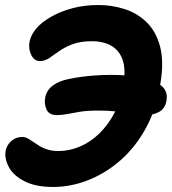

<svg xmlns="http://www.w3.org/2000/svg" viewBox="-20 -733 684 764"><path d="M191 11Q123 11 79 -11Q35 -33 16.5 -66Q-2 -99 2 -131Q6 -155 24.5 -171.5Q43 -188 68 -188Q80 -188 90 -182.5Q100 -177 112 -168.5Q124 -160 138 -151.5Q152 -143 170.5 -137.5Q189 -132 212 -132Q256 -132 298.5 -150Q341 -168 376.5 -203Q412 -238 437.5 -287.5Q463 -337 471 -400Q481 -457 468 -494.5Q455 -532 423.5 -550.5Q392 -569 345 -569Q300 -569 268.5 -557Q237 -545 215.5 -529.5Q194 -514 176 -502Q158 -490 139 -490Q116 -490 104 -515Q92 -540 98 -569Q102 -587 113.5 -605Q125 -623 144 -639Q162 -655 194 -672Q226 -689 271 -701Q316 -713 373 -713Q425 -713 475.5 -697Q526 -681 563.5 -644.5Q601 -608 617 -547.5Q633 -487 618 -399Q603 -302 562 -226Q521 -150 462 -97.5Q403 -45 333 -17Q263 11 191 11ZM556 -274Q538 -274 520.5 -276.5Q503 -279 483 -283Q463 -287 436.5 -290Q410 -293 372 -293Q328 -293 299.5 -288.5Q271 -284 249 -279.5Q227 -275 206 -275Q175 -275 165 -297.5Q155 -320 160 -346Q166 -375 191.5 -393.5Q217 -412 256 -419Q279 -424 305.5 -427.5Q332 -431 362 -433Q392 -435 423 -435Q488 -435 541 -425Q594 -415 622 -392Q650 -369 642 -330Q636 -299 610.5 -286.5Q585 -274 556 -274Z"/></svg>

Font: Shantell Sans Light
Style: Bold Italic
Weight: 700
Italic angle: -11°
Version: Version 1.011;[c5ecc13dd]